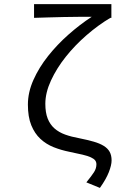

<svg xmlns="http://www.w3.org/2000/svg" viewBox="-20 -732 640 936"><path d="M467 184 401 157Q427 125 438.5 107Q450 89 450 69Q450 58 444 50Q438 42 423 35Q408 28 382.5 22Q357 16 318 8Q278 0 241.5 -14.5Q205 -29 177 -55Q149 -81 132.5 -121.5Q116 -162 116 -222Q116 -282 143 -342.5Q170 -403 214.5 -459Q259 -515 314.5 -564Q370 -613 427 -650Q402 -650 365.5 -650Q329 -650 290 -649Q251 -648 212.5 -647Q174 -646 146 -645V-712H523V-645H518Q459 -610 402 -560.5Q345 -511 300.5 -455Q256 -399 228.5 -339.5Q201 -280 201 -226Q201 -183 212.5 -154Q224 -125 245.5 -106Q267 -87 297.5 -76Q328 -65 367 -58Q407 -50 436.5 -41.5Q466 -33 485.5 -21Q505 -9 514.5 8Q524 25 524 50Q524 73 510.5 107.5Q497 142 467 184Z"/></svg>

Font: Source Code Pro
Style: Regular
Weight: 400
Monospace: yes
Designer: Paul D. Hunt, Teo Tuominen
Foundry: Adobe Systems Incorporated
Version: Version 2.030;PS 1.000;hotconv 16.6.51;makeotf.lib2.5.65220